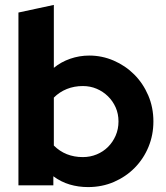

<svg xmlns="http://www.w3.org/2000/svg" viewBox="-20 -754 675 781"><path d="M604 -260Q604 -205 584 -156.5Q564 -108 528 -71.5Q492 -35 443.5 -14Q395 7 338 7Q299 7 263.5 -3.5Q228 -14 197 -37V0H55V-703Q91 -711 127 -718.5Q163 -726 199 -734V-478Q228 -502 265.5 -515Q303 -528 343 -528Q395 -528 442.5 -507.5Q490 -487 526 -451Q562 -415 583 -366Q604 -317 604 -260ZM317 -404Q282 -404 252 -392Q222 -380 199 -357V-162Q246 -115 317 -115Q347 -115 373.5 -126Q400 -137 419.5 -156.5Q439 -176 450.5 -202.5Q462 -229 462 -260Q462 -291 450.5 -317Q439 -343 419 -362.5Q399 -382 373 -393Q347 -404 317 -404Z"/></svg>

Font: Rosa Sans
Style: Bold
Weight: 700
Designer: Pentagram / MCKL
Foundry: Pentagram / MCKL
Version: Version 1.005;September 16, 2019;FontCreator 11.5.0.2425 64-